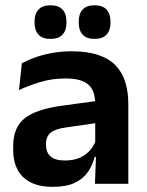

<svg xmlns="http://www.w3.org/2000/svg" viewBox="-20 -697 556 728"><path d="M466.5 0H340L344.5 -120L341 -131V-284.5L340.5 -306.5Q340.5 -354.5 314.2 -377Q288 -399.5 228.5 -399.5Q178 -399.5 133.8 -386.2Q89.5 -373 52 -355.5L63 -457.5Q85 -469 113.2 -479.2Q141.5 -489.5 176.5 -496Q211.5 -502.5 252 -502.5Q312 -502.5 353.5 -488.2Q395 -474 419.8 -447.5Q444.5 -421 455.5 -384.2Q466.5 -347.5 466.5 -303ZM179.5 11.5Q106.5 11.5 68.2 -25Q30 -61.5 30 -129V-143Q30 -214.5 74 -248.8Q118 -283 213.5 -296L352.5 -315L360 -232.5L232 -214Q190 -208.5 172.2 -194Q154.5 -179.5 154.5 -151.5V-146.5Q154.5 -119 171.8 -103.8Q189 -88.5 226 -88.5Q259 -88.5 282.5 -99Q306 -109.5 321.2 -126.8Q336.5 -144 343 -165.5L361 -102H339Q331 -70.5 313.2 -44.8Q295.5 -19 263.5 -3.8Q231.5 11.5 179.5 11.5ZM171 -549.5Q141 -549.5 126 -565.8Q111 -582 111 -611.5V-615Q111 -644.5 126 -660.8Q141 -677 171 -677Q202.5 -677 217.2 -660.8Q232 -644.5 232 -615V-611.5Q232 -582 217.2 -565.8Q202.5 -549.5 171 -549.5ZM338.5 -549.5Q308 -549.5 293.2 -565.8Q278.5 -582 278.5 -611.5V-615Q278.5 -644.5 293.2 -660.8Q308 -677 338.5 -677Q369 -677 384 -660.8Q399 -644.5 399 -615V-611.5Q399 -582 384 -565.8Q369 -549.5 338.5 -549.5Z"/></svg>

Font: Anek Malayalam SemiBold
Style: Regular
Weight: 600
Version: Version 1.003